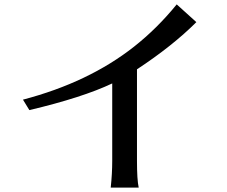

<svg xmlns="http://www.w3.org/2000/svg" viewBox="-20 -817 1040 878"><path d="M85 -361.3Q385.7 -440.4 592.8 -603.5Q698.2 -686.5 788.1 -796.9L877.9 -715.8Q769.5 -607.4 606.4 -500V-81.1Q606.4 4.9 614.3 41H486.3Q493.2 -22.5 493.2 -81.1V-435.5Q357.4 -371.1 114.3 -313.5Z"/></svg>

Font: GenEi LateMin v2
Style: Medium
Weight: 500
Designer: o_tamon (Modified)
Foundry: o_tamon / Adobe Systems Incorporated / FONT 910 / Philipp H. Poll
Version: Version 2.1;Original Version 1.004